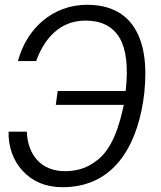

<svg xmlns="http://www.w3.org/2000/svg" viewBox="-20 -772 673 802"><path d="M344 -752C200 -752 91 -653 55 -517H131C165 -611 230 -686 337 -686C403 -686 451 -662 480 -613C508 -564 516 -491 505 -392H221L213 -334H497C480 -254 451 -146 378 -97C344 -71 302 -57 252 -57C151 -57 96 -125 92 -222H16C14 -160 35 -101 74 -59C113 -16 169 10 241 10C472 10 561 -189 583 -386C595 -505 581 -595 540 -658C500 -720 433 -752 344 -752Z"/></svg>

Font: Cheyenne Sans Light
Style: Italic
Weight: 300
Italic angle: -8.13011°
Designer: The Public Sans project authors (U.S. Web Design System), Libre Franklin designed by Pablo Impallari and Rodrigo Fuenzal
Foundry: The Cheyenne Sans Project Authors
Version: Version 2.007